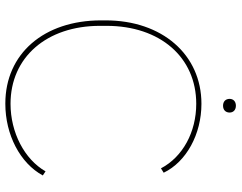

<svg xmlns="http://www.w3.org/2000/svg" viewBox="-110 -764 883 702"><g transform="rotate(90 331.0 -413.5)"><path d="M367 -788C382 -788 392 -797 392 -812C392 -826 382 -835 367 -835C352 -835 342 -826 342 -812C342 -797 352 -788 367 -788ZM359 8H360C473 8 577 -46 622 -129L607 -139C563 -62 465 -11 360 -11C190 -11 75 -143 75 -338V-362C75 -558 190 -690 360 -690C463 -690 554 -641 596 -561L612 -571C572 -654 471 -709 360 -709C180 -709 55 -565 55 -359V-342C55 -133 177 8 359 8Z"/></g></svg>

Font: Fixel Text Thin
Style: Regular
Weight: 100
Width: 4
Designer: AlfaBravo + MacPaw
Foundry: Kyrylo Tkachov, Marchela Mozhyna, Serhii Makarenko, Maria Weinstein, Zakhar Kryvoshyya
Version: Version 1.211